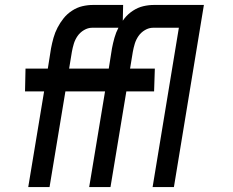

<svg xmlns="http://www.w3.org/2000/svg" viewBox="-20 -755 940 775"><path d="M94 0 158 -386H81L83 -478H173L186 -560Q190 -581 196 -602.5Q202 -624 212.5 -644Q223 -664 237 -681.5Q251 -699 271 -712Q291 -725 312.5 -730Q334 -735 355 -735H477L475 -643H352Q335 -643 319 -633.5Q303 -624 293 -609.5Q283 -595 278 -578.5Q273 -562 270 -545L259 -478H429L426 -386H244L180 0ZM340 0 404 -386H327L329 -478H419L432 -560Q436 -581 442 -602.5Q448 -624 458.5 -644Q469 -664 483 -681.5Q497 -699 517 -712Q537 -725 558.5 -730Q580 -735 601 -735H723L721 -643H598Q581 -643 565 -633.5Q549 -624 539 -609.5Q529 -595 524 -578.5Q519 -562 516 -545L505 -478H605L602 -386H490L426 0ZM596 0 702 -643H613L616 -735H803L682 0Z"/></svg>

Font: Iosevka Aile Semibold Oblique
Style: Regular
Weight: 600
Italic angle: -9°
Designer: Belleve Invis
Foundry: Belleve Invis
Version: Version 31.1.0; ttfautohint (v1.8.4)